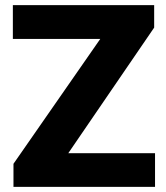

<svg xmlns="http://www.w3.org/2000/svg" viewBox="-20 -731 650 751"><path d="M586.4 -131.8V0H32.7V-90.3L372.1 -578.6H30.3V-710.9H583V-623L247.1 -131.8Z"/></svg>

Font: Vazirmatn RD UI FD Black
Style: Regular
Weight: 900
Designer: Saber Rastikerdar
Foundry: Saber Rastikerdar
Version: Version 33.003